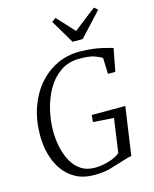

<svg xmlns="http://www.w3.org/2000/svg" viewBox="-142 -1083 947 1184"><g transform="rotate(-15 331.0 -491.0)"><path d="M312 8Q242 8 192.5 -19.2Q143 -46.5 111.5 -92Q80 -137.5 65.2 -193.2Q50.5 -249 50 -306Q49 -407.5 77.5 -489.5Q106 -571.5 156.5 -630Q207 -688.5 273.5 -719.8Q340 -751 415 -751Q464 -751 500.2 -746.2Q536.5 -741.5 562.8 -735.2Q589 -729 607 -724Q612.5 -722.5 617.2 -721.2Q622 -720 627.5 -718.5L599.5 -573H552.5L549 -675Q529.5 -688 498.5 -698.5Q467.5 -709 406 -709Q335.5 -709 284 -673.2Q232.5 -637.5 199.2 -579Q166 -520.5 150 -451.2Q134 -382 134.5 -315.5Q135 -263 146 -213Q157 -163 179.8 -122.5Q202.5 -82 238.5 -58.2Q274.5 -34.5 325.5 -34.5Q367.5 -34.5 413.8 -47.8Q460 -61 487.5 -84.5L518 -301L386 -309.5L390.5 -354H604.5L560.5 -45.5Q546.5 -45 531.8 -40.2Q517 -35.5 494.5 -29Q460 -18 416.2 -5Q372.5 8 312 8ZM393 -820.5 303.5 -971.5 329 -990Q354.5 -962.5 380 -935Q405.5 -907.5 431.5 -879Q465.5 -906.5 501.2 -933.8Q537 -961 574.5 -990L597 -971L457.5 -820.5Z"/></g></svg>

Font: Merriweather 48pt Light
Style: Italic
Weight: 300
Italic angle: -7.8°
Version: Version 2.101